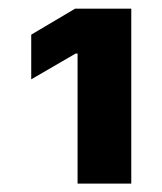

<svg xmlns="http://www.w3.org/2000/svg" viewBox="-20 -860 377 447"><path d="M285.6 -839.8V-432.6H160.6V-735.4H156.2L52.7 -675.3V-779.3L154.8 -839.8Z"/></svg>

Font: Inter 16pt ExtraBold
Style: Regular
Weight: 800
Version: Version 4.001;git-66647c0bb